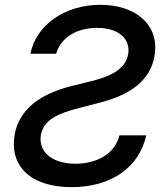

<svg xmlns="http://www.w3.org/2000/svg" viewBox="-20 -757 685 789"><path d="M105.1 -536.2H210.9C229.8 -603.3 295.5 -642.4 379.3 -642.4C468.4 -642.4 517 -596.6 506.7 -534.8C495.7 -465.2 415.8 -438.6 356.5 -424L282.7 -405.5C186.4 -382.8 61.4 -332 39.8 -201C19.5 -77.8 102.6 12.1 273.8 12.1C436.8 12.1 552.2 -69.2 581 -201H470.9C451.3 -121.8 374.6 -84.2 289.8 -84.2C196.7 -84.2 136.7 -131 148.1 -202.1C159.1 -266.7 223.4 -292.3 304 -312.9L394.2 -336.3C516.3 -367.9 598.7 -427.2 615.1 -528.4C636.4 -653.8 538.4 -737.2 392.4 -737.2C244.7 -737.2 127.5 -652.7 105.1 -536.2Z"/></svg>

Font: Margiela Sans Medium
Style: Italic
Weight: 500
Italic angle: -9.39999°
Designer: Stefan Endress, Andreas Faust
Version: Version 1.100;FEAKit 1.0